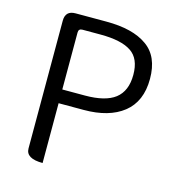

<svg xmlns="http://www.w3.org/2000/svg" viewBox="-109 -825 843 918"><g transform="rotate(15 313.0 -366.0)"><path d="M185 0Q102 0 102 -50V-682Q102 -732 152 -732H305Q436 -732 506 -682Q577 -633 577 -521Q577 -409 505 -352Q434 -296 309 -296H185V0ZM185 -364H297Q398 -364 446 -401Q495 -439 495 -519Q495 -600 446 -632Q397 -665 293 -665H204Q185 -665 185 -646Z"/></g></svg>

Font: Swei Half Moon CJK TC
Style: DemiLight
Weight: 350
Version: Version 2.125